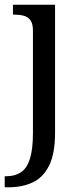

<svg xmlns="http://www.w3.org/2000/svg" viewBox="-32 -556 352 816"><path d="M-12 240V193H-5Q31 193 56.5 176.5Q82 160 95 119.5Q108 79 108 9V-426Q108 -456 97 -470.5Q86 -485 67.5 -489.5Q49 -494 27 -494H23V-536H202V8Q202 97 176.5 148Q151 199 106.5 219.5Q62 240 4 240Z"/></svg>

Font: Noto Serif Tibetan
Style: Regular
Weight: 400
Designer: Monotype Design Team
Foundry: Monotype Imaging Inc.
Version: Version 2.103